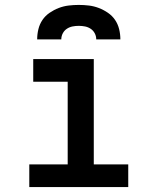

<svg xmlns="http://www.w3.org/2000/svg" viewBox="-20 -760 640 780"><path d="M99 0V-92H255V-428H115V-520H361V-92H501V0ZM131 -600Q131 -621 136 -641.5Q141 -662 152.5 -679Q164 -696 181.5 -708Q199 -720 218.5 -727.5Q238 -735 258.5 -737.5Q279 -740 300 -740Q321 -740 341.5 -737.5Q362 -735 381.5 -727.5Q401 -720 418.5 -708Q436 -696 447.5 -679Q459 -662 464 -641.5Q469 -621 469 -600H371Q371 -613 365 -624.5Q359 -636 348.5 -643Q338 -650 325.5 -652.5Q313 -655 300 -655Q287 -655 274.5 -652.5Q262 -650 251.5 -643Q241 -636 235 -624.5Q229 -613 229 -600Z"/></svg>

Font: Zed Mono Semibold Extended
Style: Regular
Weight: 600
Width: 7
Monospace: yes
Designer: Belleve Invis
Foundry: Belleve Invis
Version: Version 1.0.0; ttfautohint (v1.8.4)